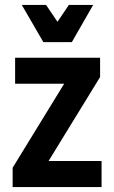

<svg xmlns="http://www.w3.org/2000/svg" viewBox="-20 -755 461 775"><path d="M31 -78 239 -417H41V-522H384V-444L176 -105H390V0H31ZM356 -735 270 -585H155L68 -735H166L212 -667L258 -735Z"/></svg>

Font: Radio Canada Condensed SemiBold
Style: Regular
Weight: 600
Width: 3
Designer: Charles Daoud, Etienne Aubert Bonn, Alexandre Saumier Demers, Jacques Le Bailly
Foundry: Radio-Canada
Version: Version 2.104; ttfautohint (v1.8.4.7-5d5b);gftools[0.9.28.de